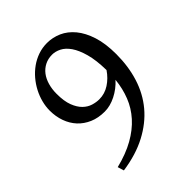

<svg xmlns="http://www.w3.org/2000/svg" viewBox="-180 -706 829 829"><g transform="rotate(-45 234.5 -291.0)"><path d="M234.9 -271Q268.6 -271 297.1 -289.6Q325.7 -308.1 346.2 -338.4Q345.2 -399.9 333.7 -440.9Q322.3 -481.9 305.2 -506.6Q288.1 -531.2 267.3 -541.5Q246.6 -551.8 227.1 -551.8Q202.1 -551.8 182.4 -541.7Q162.6 -531.7 148.9 -513.9Q135.3 -496.1 128.2 -471.4Q121.1 -446.8 121.1 -418Q121.1 -373 132.1 -344.5Q143.1 -315.9 159.9 -299.6Q176.8 -283.2 196.8 -277.1Q216.8 -271 234.9 -271ZM424.8 -356.9Q424.8 -282.7 404.8 -219Q384.8 -155.3 343.8 -106.2Q302.7 -57.1 240.2 -24.2Q177.7 8.8 92.8 21L84 -7.8Q148.9 -23.9 195.8 -50.3Q242.7 -76.7 273.9 -111.6Q305.2 -146.5 322 -189.2Q338.9 -231.9 343.8 -281.2Q317.4 -252 282.5 -234.4Q247.6 -216.8 213.9 -216.8Q174.8 -216.8 144.3 -230Q113.8 -243.2 92.5 -266.1Q71.3 -289.1 60.1 -320.3Q48.8 -351.6 48.8 -388.2Q48.8 -412.6 55.4 -438.2Q62 -463.9 74.5 -487.8Q86.9 -511.7 104.7 -532.7Q122.6 -553.7 144.5 -569.3Q166.5 -585 192.4 -594Q218.3 -603 247.1 -603Q281.2 -603 313.2 -588.9Q345.2 -574.7 370.1 -544.7Q395 -514.6 409.9 -468.3Q424.8 -421.9 424.8 -356.9Z"/></g></svg>

Font: Akkhara
Style: Regular
Weight: 400
Designer: J. Victor Gaultney
Version: Version 1.00 June 13, 2006, initial release